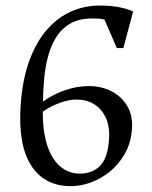

<svg xmlns="http://www.w3.org/2000/svg" viewBox="-20 -643 536 675"><path d="M229.4 11.5Q181.2 11.5 145.9 -7.8Q110.6 -27 87.9 -63.8Q65.3 -100.6 56.7 -152.3Q48.1 -204 52.4 -268.9Q58.4 -363.1 83.4 -430.4Q108.4 -497.7 146.5 -540.4Q184.6 -583.1 231.5 -603.3Q278.4 -623.5 328.9 -623.5Q364.7 -623.5 393.9 -618.6Q423.2 -613.7 448 -602.6L413.7 -474H390.7L347.5 -574Q338.2 -577 326.2 -577.5Q314.2 -578.1 303.9 -578.1Q257.8 -578.1 226.8 -560Q195.7 -541.9 176.9 -511Q158 -480.1 148.2 -442Q138.4 -403.8 135 -363.4Q131.6 -322.9 130.9 -285.7Q166.2 -311.3 208.6 -325.9Q250.9 -340.4 292 -340.4Q336.9 -340.4 372.2 -322Q407.6 -303.7 427.5 -270Q447.3 -236.2 444 -190Q440.5 -140.6 419 -102.8Q397.6 -65 365.9 -39.5Q334.2 -13.9 298.6 -1.2Q263 11.5 229.4 11.5ZM260.5 -32.6Q304.6 -32.6 332 -60.3Q359.5 -88.1 363.5 -156.6Q365.9 -199.8 351.4 -230.2Q337 -260.6 310.7 -276.8Q284.4 -293 249 -293Q221.6 -293 188.4 -280.7Q155.1 -268.5 130.3 -249.7Q130.4 -195.3 139.7 -154.9Q149 -114.4 166.5 -87.3Q184 -60.1 207.7 -46.3Q231.4 -32.6 260.5 -32.6Z"/></svg>

Font: Ancizar Serif Light
Style: Italic
Weight: 300
Italic angle: -4°
Designer: Cesar Puertas, Viviana Monsalve, Julian Moncada, Julian Prieto, Jose Castro, Felipe Aragon, Mariel Hernandez, Sara Alarc
Version: Version 8.100